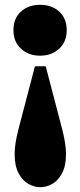

<svg xmlns="http://www.w3.org/2000/svg" viewBox="-20 -570 334 800"><path d="M255 72Q255 122 238 153Q221 184 196.5 197Q172 210 148 210Q124 210 99.5 197Q75 184 58 153Q41 122 41 72Q41 31 56 -28L125 -292L127 -294H169L171 -292L240 -28Q255 31 255 72ZM147 -550Q196 -550 227 -521.5Q258 -493 258 -444Q258 -396 226.5 -367Q195 -338 147 -338Q99 -338 67.5 -367Q36 -396 36 -444Q36 -493 67 -521.5Q98 -550 147 -550Z"/></svg>

Font: Minipax
Style: Bold
Weight: 700
Designer: Raphaël Ronot, Igor Stepanchenko (Cyrillic)
Foundry: steppetype
Version: Version 1.002